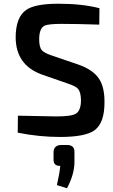

<svg xmlns="http://www.w3.org/2000/svg" viewBox="-20 -722 608 1029"><path d="M206 -322Q65 -372 64 -521Q64 -631 122 -670Q170 -702 293 -702Q421 -702 513 -678L512 -590Q394 -594 310 -594Q238 -594 218 -584Q190 -569 190 -511Q190 -468 205 -452Q217 -438 262 -423L397 -377Q478 -349 510 -301Q540 -257 540 -177Q541 -64 487 -24Q438 12 302 12Q189 12 75 -11L76 -102Q252 -98 282 -98Q363 -98 387 -113Q414 -130 414 -186Q413 -229 398 -246Q386 -260 344 -274ZM339 55Q380 55 379 93V146Q379 212 339 287L285 270Q299 209 303 167Q268 168 267 136V90Q270 55 310 55Z"/></svg>

Font: Taylor Sans Upright Semi Bold
Style: Regular
Weight: 600
Italic angle: -8°
Designer: Natanael Gama
Version: Version 1.001 September 8, 2015